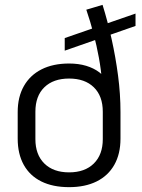

<svg xmlns="http://www.w3.org/2000/svg" viewBox="-20 -765 587 792"><path d="M265 7Q198 7 150.5 -16.5Q103 -40 78 -85Q53 -130 53 -193V-303Q53 -365 78.5 -410Q104 -455 151.5 -479Q199 -503 265 -503Q304 -503 335.5 -493.5Q367 -484 390 -466.5Q413 -449 425 -425L401 -427Q397 -477 388 -526.5Q379 -576 366 -625.5Q353 -675 336 -725L403 -745Q424 -678 440.5 -603.5Q457 -529 467 -453Q477 -377 477 -303V-193Q477 -130 451.5 -85Q426 -40 378.5 -16.5Q331 7 265 7ZM265 -54Q330 -54 367 -90.5Q404 -127 404 -191V-304Q404 -369 367 -405Q330 -441 265 -441Q200 -441 163 -405Q126 -369 126 -304V-191Q126 -127 163 -90.5Q200 -54 265 -54ZM247 -608 539 -709V-658L247 -556Z"/></svg>

Font: Pathway Extreme SemiCondensed Light
Style: Regular
Weight: 300
Width: 4
Version: Version 1.001;gftools[0.9.26]